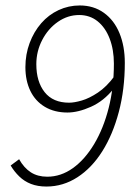

<svg xmlns="http://www.w3.org/2000/svg" viewBox="-20 -671 502 703"><path d="M150 12Q118 12 93.5 2.5Q69 -7 50.5 -25Q32 -43 19 -65L50 -88Q68 -56 93 -40Q118 -24 153 -24Q203 -24 247 -55.5Q291 -87 325 -144Q359 -201 378 -276Q397 -351 397 -438Q397 -489 381.5 -529.5Q366 -570 337.5 -593Q309 -616 270 -616Q228 -616 192 -591Q156 -566 134.5 -524.5Q113 -483 113 -436Q113 -372 143.5 -333.5Q174 -295 233 -295Q252 -295 279.5 -303Q307 -311 338.5 -332Q370 -353 399 -392L396 -346Q360 -301 313 -280Q266 -259 227 -259Q179 -259 144 -280Q109 -301 91 -338.5Q73 -376 73 -425Q73 -472 88.5 -513.5Q104 -555 131 -586Q158 -617 194.5 -634Q231 -651 272 -651Q323 -651 360.5 -624Q398 -597 417.5 -549.5Q437 -502 437 -441Q437 -344 415 -261Q393 -178 354.5 -117Q316 -56 263.5 -22Q211 12 150 12Z"/></svg>

Font: Source Sans 3 ExtraLight Light
Style: Italic
Weight: 300
Italic angle: -11°
Version: Version 3.052;hotconv 1.1.0;makeotfexe 2.6.0